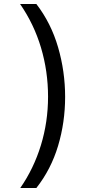

<svg xmlns="http://www.w3.org/2000/svg" viewBox="-20 -812 459 967"><path d="M82 135Q150 37 186 -80.5Q222 -198 222 -325Q222 -453 186.5 -572Q151 -691 81 -792H163Q237 -696 272.5 -574Q308 -452 308 -324Q308 -196 272.5 -77.5Q237 41 163 135Z"/></svg>

Font: sinhala15
Style: Book
Weight: 400
Designer: Jelle Bosma - Monotype Design Team
Foundry: Monotype Imaging Inc.
Version: Version 2.003